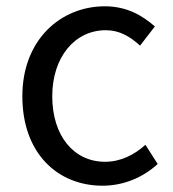

<svg xmlns="http://www.w3.org/2000/svg" viewBox="-20 -577 549 610"><path d="M306 13C371 13 433 -12 481 -56L442 -117C408 -86 364 -63 314 -63C214 -63 146 -146 146 -271C146 -396 218 -481 316 -481C360 -481 393 -461 425 -432L472 -493C433 -527 384 -557 313 -557C174 -557 51 -452 51 -271C51 -91 162 13 306 13Z"/></svg>

Font: Noto Sans Japanese Regular
Style: Regular
Weight: 400
Designer: Ryoko NISHIZUKA (kana & ideographs); Paul D. Hunt (Latin, Greek & Cyrillic); Wenlong ZHANG (bopomofo); Sandoll Communica
Foundry: Adobe Systems Incorporated
Version: Version 1.000;PS 1;hotconv 1.0.78;makeotf.lib2.5.61930